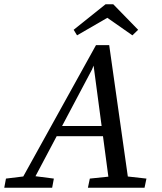

<svg xmlns="http://www.w3.org/2000/svg" viewBox="-61 -882 759 902"><path d="M-41 0 -33 -43 73 -56H91L192 -43L184 0ZM19 0 390 -670H452L547 0H455L376 -594H387L371 -555L77 0ZM184 -242 196 -290H478L468 -242ZM352 0 361 -43 486 -56H511L627 -43L618 0ZM471 -862 588 -742 561 -716 408 -823H486L301 -716L285 -742L435 -862Z"/></svg>

Font: Source Serif 4 18pt
Style: Italic
Weight: 400
Italic angle: -12°
Designer: Frank Grießhammer
Foundry: Adobe Systems Incorporated
Version: Version 4.004;hotconv 1.0.116;makeotfexe 2.5.65601